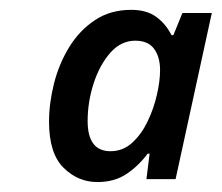

<svg xmlns="http://www.w3.org/2000/svg" viewBox="-20 -741 446 386"><path d="M175.8 -375Q136.7 -375 107.7 -403.8Q78.6 -432.6 78.6 -496.1Q78.6 -533.7 88.6 -573.2Q98.6 -612.8 119.1 -646.2Q139.6 -679.7 170.7 -700.4Q201.7 -721.2 243.7 -721.2Q274.9 -721.2 294.2 -707Q313.5 -692.9 324.7 -670.4H328.6L346.7 -714.8H405.8L333 -380.9H274.4L280.8 -432.1H276.9Q258.3 -407.2 234.1 -391.1Q210 -375 175.8 -375ZM202.1 -437Q227.1 -437 245.6 -453.9Q264.2 -470.7 276.6 -496.6Q289.1 -522.5 295.4 -550.3Q301.8 -578.1 301.8 -600.1Q301.8 -626.5 289.8 -642.8Q277.8 -659.2 252 -659.2Q223.1 -659.2 201.7 -634.8Q180.2 -610.4 168.2 -573.2Q156.2 -536.1 156.2 -497.6Q156.2 -437 202.1 -437Z"/></svg>

Font: Open Sans SemiBold
Style: Italic
Weight: 600
Italic angle: -12°
Designer: Monotype Design Team
Foundry: Monotype Imaging Inc.
Version: Version 3.003; ttfautohint (v1.8.4)